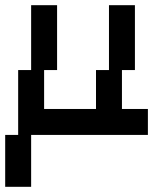

<svg xmlns="http://www.w3.org/2000/svg" viewBox="-20 -520 590 740"><path d="M100 -250H50V0H0V200H100V0H550V-100H450V-250H500V-500H400V-250H350V-100H150V-250H200V-500H100Z"/></svg>

Font: LS-VG5000 Shifted
Style: Regular
Weight: 400
Designer: Justin Bihan, 2021
Foundry: Justin Bihan, 2021
Version: Version 1.000;Glyphs 3.1.2 (3151)